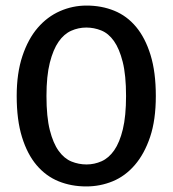

<svg xmlns="http://www.w3.org/2000/svg" viewBox="-20 -660 620 690"><path d="M291 -640Q345 -640 390.5 -621.5Q436 -603 469 -563.5Q502 -524 521 -462.5Q540 -401 540 -315Q540 -229 519.5 -168Q499 -107 464.5 -67Q430 -27 385 -8.5Q340 10 290 10Q236 10 190.5 -8.5Q145 -27 111.5 -66.5Q78 -106 59 -167.5Q40 -229 40 -315Q40 -397 60.5 -458.5Q81 -520 115.5 -560Q150 -600 195.5 -620Q241 -640 291 -640ZM147 -315Q147 -240 159 -192.5Q171 -145 191 -117.5Q211 -90 237 -79.5Q263 -69 291 -69Q319 -69 345 -80.5Q371 -92 390.5 -120Q410 -148 421.5 -195.5Q433 -243 433 -315Q433 -390 421 -437.5Q409 -485 389.5 -512.5Q370 -540 344 -550.5Q318 -561 290 -561Q262 -561 236 -549.5Q210 -538 190.5 -510Q171 -482 159 -434.5Q147 -387 147 -315Z"/></svg>

Font: Mukta Medium
Style: Regular
Weight: 500
Designer: Girish Dalvi and Yashodeep Gholap
Foundry: Ek Type
Version: Version 2.538;PS 1.002;hotconv 16.6.51;makeotf.lib2.5.65220;